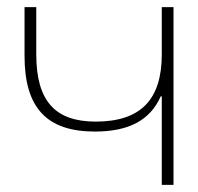

<svg xmlns="http://www.w3.org/2000/svg" viewBox="-20 -520 557 540"><path d="M468 0V-500H435V-367C435 -240 376 -178 249 -178C136 -178 82 -235 82 -367V-500H49V-363C49 -216 112 -150 247 -150C341 -150 402 -181 432 -249H435V0Z"/></svg>

Font: LT Wave Text Thin
Style: Regular
Weight: 100
Designer: Daniel Lyons
Version: Version 2.5 (Glyphs App)